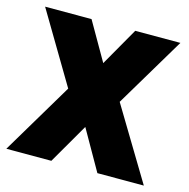

<svg xmlns="http://www.w3.org/2000/svg" viewBox="-98 -632 703 715"><g transform="rotate(15 253.0 -274.0)"><path d="M-12.5 0 152 -276 -10 -548.5H169L253.5 -401.5L337.5 -548.5H511.5L350 -278L517.5 0H338.5L250.5 -154.5L161 0Z"/></g></svg>

Font: Encode Sans Condensed ExtraBold
Style: Regular
Weight: 800
Width: 3
Designer: Multiple Designers
Foundry: Impallari Type
Version: Version 3.000; ttfautohint (v1.8.3) -l 8 -r 50 -G 200 -x 14 